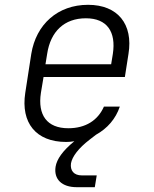

<svg xmlns="http://www.w3.org/2000/svg" viewBox="-20 -580 640 798"><path d="M299 198H374L382 149H320C287 149 271 129 275 99C280 71 306 36 353 0L379 -20C426 -46 461 -86 478 -137H412C387 -80 336 -47 264 -47C175 -47 136 -102 150 -194L161 -260H499L514 -356C534 -479 470 -560 346 -560C220 -560 130 -479 110 -356L85 -194C66 -70 129 10 255 10C266 10 278 9 289 7C240 47 216 82 211 113C203 165 237 198 299 198ZM169 -313 176 -356C190 -449 247 -504 337 -504C425 -504 463 -448 449 -356L442 -313Z"/></svg>

Font: JetBrains Mono ExtraLight
Style: Italic
Weight: 240
Italic angle: -9°
Monospace: yes
Designer: Philipp Nurullin, Konstantin Bulenkov
Foundry: JetBrains
Version: Version 2.305